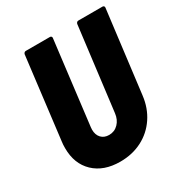

<svg xmlns="http://www.w3.org/2000/svg" viewBox="-167 -821 896 949"><g transform="rotate(-30 281.5 -346.0)"><path d="M43 -186Q43 -209 45 -221L102 -688Q103 -693 106.5 -696.5Q110 -700 115 -700H253Q258 -700 261 -696.5Q264 -693 263 -688L205 -213Q204 -208 204 -199Q204 -169 220.5 -151.5Q237 -134 265 -134Q296 -134 317.5 -156Q339 -178 343 -213L402 -688Q403 -693 406.5 -696.5Q410 -700 415 -700H553Q558 -700 561 -696.5Q564 -693 563 -688L505 -221Q497 -153 462 -101Q427 -49 371.5 -20.5Q316 8 247 8Q153 8 98 -44.5Q43 -97 43 -186Z"/></g></svg>

Font: Barlow Semi Condensed ExtraBold
Style: Italic
Weight: 800
Width: 4
Italic angle: -7°
Designer: Jeremy Tribby
Foundry: Tribby Type
Version: Version 1.408